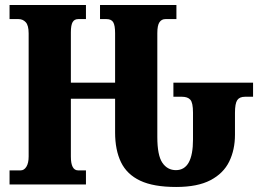

<svg xmlns="http://www.w3.org/2000/svg" viewBox="-20 -734 1042 764"><path d="M681 10Q591 10 538 -15Q485 -40 461.5 -88.5Q438 -137 438 -207V-341H262V-111Q262 -56 291 -56H322V0H18V-56H62Q76 -56 85 -70.5Q94 -85 94 -111V-601Q94 -633 82.5 -645.5Q71 -658 54 -658H18V-714H322V-658H291Q276 -658 269 -646Q262 -634 262 -605V-405H438V-602Q438 -633 430.5 -645.5Q423 -658 404 -658H378V-714H682V-658H638Q623 -658 614.5 -645.5Q606 -633 606 -602V-189Q606 -116 626 -86.5Q646 -57 680 -57Q748 -57 748 -179V-286Q748 -325 737.5 -337Q727 -349 704 -349H670V-405H987V-349H955Q933 -349 924 -335.5Q915 -322 915 -285V-198Q915 -138 892 -91Q869 -44 817.5 -17Q766 10 681 10Z"/></svg>

Font: Noto Serif ExtraCondensed Black
Style: Regular
Weight: 900
Width: 2
Designer: Monotype Design Team
Foundry: Monotype Imaging Inc.
Version: Version 2.015; ttfautohint (v1.8.4.7-5d5b)